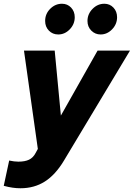

<svg xmlns="http://www.w3.org/2000/svg" viewBox="-70 -786 714 1025"><path d="M39 219Q19 219 -2.5 216Q-24 213 -50 206L-21 71Q-8 74 5 75.5Q18 77 28 77Q63 77 85 66.5Q107 56 120 31L132 9L58 -516H222L255 -169L451 -516H624L271 72Q226 147 169.5 183Q113 219 39 219ZM241 -602Q211 -602 191 -622.5Q171 -643 171 -674Q171 -712 198 -739Q225 -766 261 -766Q290 -766 309.5 -745.5Q329 -725 329 -694Q329 -657 302.5 -629.5Q276 -602 241 -602ZM467 -602Q438 -602 417.5 -622.5Q397 -643 397 -674Q397 -711 424 -738.5Q451 -766 487 -766Q516 -766 535.5 -745.5Q555 -725 555 -694Q555 -657 528.5 -629.5Q502 -602 467 -602Z"/></svg>

Font: Red Hat Text VF
Style: Italic
Weight: 300
Italic angle: -12°
Designer: Pentagram, MCKL
Foundry: Pentagram, MCKL
Version: Version 1.023